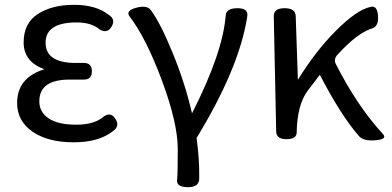

<svg xmlns="http://www.w3.org/2000/svg" viewBox="-20 -577 1624 796"><path d="M164 -290Q78 -321 78 -401Q78 -481 137 -519Q196 -557 287 -557Q378 -557 430 -516Q461 -497 442.5 -466.5Q424 -436 393 -455Q359 -484 298 -484Q169 -484 169 -400Q169 -316 294 -316H328Q361 -316 361 -281.5Q361 -247 328 -247H277Q143 -250 143 -157Q143 -112 182 -86Q221 -60 296 -60Q371 -60 409 -93Q439 -115 458.5 -84.5Q478 -54 449 -34Q391 13 285 13Q179 13 115 -31Q51 -75 51 -150Q51 -255 164 -290Z M714 172Q717 150 717 41.5Q717 -67 651 -244Q585 -421 517 -509Q500 -533 545 -545Q591 -557 606 -534Q645 -482 696.5 -356Q748 -230 776 -107Q904 -358 916 -515Q919 -543 965 -543Q1011 -543 1005 -508Q972 -295 795 -5Q807 82 806 161Q807 199 760 199Q713 199 714 172Z M1210 -28Q1210 0 1167.5 0Q1125 0 1125 -33L1115 -510Q1115 -543 1160 -543Q1205 -543 1206 -510L1215 -246Q1288 -365 1373.5 -450.5Q1459 -536 1515 -548Q1543 -557 1547 -513.5Q1551 -470 1525 -460Q1463 -442 1380 -351Q1362 -332 1372 -312Q1461 -137 1567 -22Q1588 0 1537.5 4.5Q1487 9 1468 -13Q1393 -99 1306 -267L1255 -200Q1212 -142 1210 -28Z"/></svg>

Font: Raw Maruko Gothic CJK TC
Style: Regular
Weight: 400
Version: Version 1.001